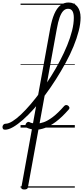

<svg xmlns="http://www.w3.org/2000/svg" viewBox="-164 -1018 663 1532"><path d="M30 494Q17 494 10.5 489.5Q4 485 7 474L237 -793Q250 -862 269.5 -907Q289 -952 317 -975Q345 -998 383 -998Q428 -998 453.5 -965Q479 -932 479 -877Q479 -829 464 -770.5Q449 -712 422.5 -647.5Q396 -583 360 -517Q324 -451 282.5 -385.5Q241 -320 196.5 -260.5Q152 -201 107 -150.5Q62 -100 19.5 -62.5Q-23 -25 -59.5 -4Q-96 17 -124 17Q-136 17 -140.5 9.5Q-145 2 -144 -7Q-143 -16 -136.5 -23.5Q-130 -31 -118 -31Q-96 -31 -64.5 -50.5Q-33 -70 4 -105Q41 -140 81.5 -187.5Q122 -235 163 -291Q204 -347 242.5 -408Q281 -469 314 -532Q347 -595 372 -656Q397 -717 411 -773Q425 -829 425 -876Q425 -911 414 -929.5Q403 -948 379 -948Q358 -948 341.5 -931.5Q325 -915 312 -879.5Q299 -844 289 -786L59 475Q58 485 51 489.5Q44 494 30 494ZM125 17Q104 17 84.5 12.5Q65 8 47 0Q40 -4 39 -12.5Q38 -21 42 -29.5Q46 -38 54 -43Q62 -48 70 -44Q79 -39 89 -36.5Q99 -34 109.5 -33Q120 -32 130 -32Q154 -32 185.5 -43Q217 -54 257.5 -84.5Q298 -115 348 -172Q355 -180 364 -180Q373 -180 380 -174.5Q387 -169 389.5 -161Q392 -153 385 -145Q330 -82 282 -46.5Q234 -11 194.5 3Q155 17 125 17ZM0 469H433V479H0ZM0 -20H433V0H0ZM0 -505H433V-500H0ZM0 -989H433V-979H0Z"/></svg>

Font: Playwrite DE VA Guides
Style: Regular
Weight: 400
Designer: Veronika Burian, José Scaglione
Foundry: TypeTogether
Version: Version 1.003